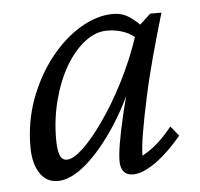

<svg xmlns="http://www.w3.org/2000/svg" viewBox="-40 -466 535 514"><g transform="rotate(-5 228.0 -208.5)"><path d="M95.7 7.8Q64.5 7.8 47.4 -19Q30.3 -45.9 30.3 -88.9Q30.3 -157.2 52.7 -217.8Q75.2 -278.3 112.3 -325.2Q149.4 -372.1 193.8 -398.4Q238.3 -424.8 281.2 -424.8Q305.7 -424.8 324.2 -412.6Q342.8 -400.4 362.3 -378.9L346.7 -346.7Q330.1 -365.2 308.1 -373.5Q286.1 -381.8 261.7 -381.8Q230.5 -381.8 201.2 -358.9Q171.9 -335.9 149.4 -297.4Q127 -258.8 113.8 -208.5Q100.6 -158.2 100.6 -103.5Q100.6 -76.2 106 -61.5Q111.3 -46.9 125 -46.9Q141.6 -46.9 167.5 -70.8Q193.4 -94.7 224.1 -138.2Q254.9 -181.6 284.2 -238.3Q313.5 -294.9 335.9 -361.3L343.8 -382.8L380.9 -417H411.1Q394.5 -361.3 378.9 -304.2Q363.3 -247.1 352.1 -194.8Q340.8 -142.6 334 -102.5Q327.1 -62.5 327.1 -40Q349.6 -51.8 369.1 -69.3Q388.7 -86.9 408.2 -111.3L429.7 -85Q405.3 -55.7 381.8 -35.2Q358.4 -14.6 336.9 -3.4Q315.4 7.8 297.9 7.8Q281.2 7.8 272.9 -2.4Q264.6 -12.7 264.6 -30.3Q264.6 -47.9 269.5 -77.6Q274.4 -107.4 285.6 -155.3Q296.9 -203.1 318.4 -277.3H328.1Q297.9 -192.4 256.3 -128.4Q214.8 -64.5 172.9 -28.3Q130.9 7.8 95.7 7.8Z"/></g></svg>

Font: Crimson Pro ExtraLight Light
Style: Italic
Weight: 300
Italic angle: -12°
Version: Version 1.002